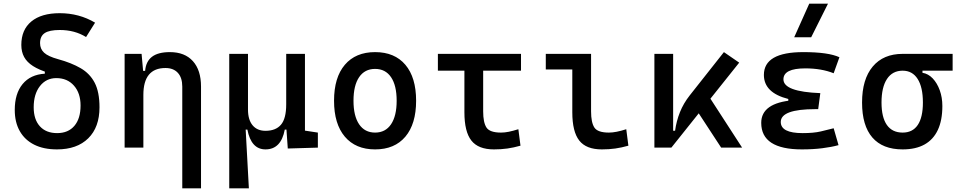

<svg xmlns="http://www.w3.org/2000/svg" viewBox="-20 -815 5313 1060"><path d="M294.4 9.8Q221.2 9.8 169.2 -16.1Q117.2 -42 89.4 -90.8Q61.5 -139.6 61.5 -208Q61.5 -298.3 104.7 -350.8Q147.9 -403.3 227.5 -408.2V-440.4L247.6 -413.1Q195.3 -429.2 162.1 -450.4Q128.9 -471.7 113.3 -500.2Q97.7 -528.8 97.7 -566.9Q97.7 -650.9 153.1 -696.5Q208.5 -742.2 309.6 -742.2Q417 -742.2 504.9 -689.9L455.1 -610.4Q393.1 -649.4 309.6 -649.4Q252.4 -649.4 226.8 -632.3Q201.2 -615.2 201.2 -576.7Q201.2 -544.9 223.4 -524.2Q245.6 -503.4 300.8 -488.3Q374 -468.3 425 -438.7Q476.1 -409.2 502.7 -358.2Q529.3 -307.1 529.3 -222.7Q529.3 -112.8 467.3 -51.5Q405.3 9.8 294.4 9.8ZM295.4 -80.1Q356.4 -80.1 390.6 -120.1Q424.8 -160.2 424.8 -232.4Q424.8 -300.8 388.2 -342.3Q351.6 -383.8 291 -383.8Q234.9 -383.8 200.4 -339.6Q166 -295.4 166 -222.7Q166 -155.3 200.2 -117.7Q234.4 -80.1 295.4 -80.1Z M986.3 224.6V-336.9Q986.3 -386.2 961.9 -412.8Q937.5 -439.5 893.6 -439.5Q771.5 -439.5 771.5 -291L741.2 -423.8H781.2Q785.6 -476.1 819.3 -501.7Q853 -527.3 918 -527.3Q1000 -527.3 1044.9 -477.5Q1089.8 -427.7 1089.8 -336.9V224.6ZM668 0V-517.6H761.7L771.5 -408.2V0Z M1445.8 9.8Q1366.7 9.8 1345.7 -99.6H1317.9L1245.6 -175.8V-517.6H1349.1V-210Q1349.1 -153.8 1374.5 -123.3Q1399.9 -92.8 1445.8 -92.8Q1502.4 -92.8 1531.2 -126.5Q1560.1 -160.2 1560.1 -239.3L1586.4 -99.6H1552.2Q1542 -44.9 1515.4 -17.6Q1488.8 9.8 1445.8 9.8ZM1245.6 224.6V-210L1335.4 -115.7L1354 224.6ZM1568.8 4.9 1560.1 -119.1V-210H1663.6V-93.8L1734.9 -83V0ZM1560.1 -146.5V-517.6H1663.6V-175.8Z M2050.8 9.8Q1943.4 9.8 1883.8 -60.5Q1824.2 -130.9 1824.2 -258.8Q1824.2 -387.2 1883.8 -457.3Q1943.4 -527.3 2050.8 -527.3Q2158.7 -527.3 2218 -457.3Q2277.3 -387.2 2277.3 -258.8Q2277.3 -130.9 2218 -60.5Q2158.7 9.8 2050.8 9.8ZM2050.8 -83Q2107.9 -83 2138.9 -128.9Q2169.9 -174.8 2169.9 -258.8Q2169.9 -343.3 2138.9 -388.9Q2107.9 -434.6 2050.8 -434.6Q1993.7 -434.6 1962.6 -388.9Q1931.6 -343.3 1931.6 -258.8Q1931.6 -174.8 1962.6 -128.9Q1993.7 -83 2050.8 -83Z M2707 9.8Q2620.6 9.8 2582.3 -39.1Q2543.9 -87.9 2543.9 -195.3V-517.6H2647.5V-200.2Q2647.5 -138.7 2665.8 -110.8Q2684.1 -83 2746.1 -83Q2766.1 -83 2789.1 -87.6Q2812 -92.3 2841.8 -101.6L2853.5 -10.7Q2815.9 0 2781.2 4.9Q2746.6 9.8 2707 9.8ZM2397.5 -424.8V-517.6H2856.4V-424.8Z M3302.7 9.8Q3216.3 9.8 3178 -39.1Q3139.6 -87.9 3139.6 -195.3V-517.6H3243.2V-200.2Q3243.2 -138.7 3261.5 -110.8Q3279.8 -83 3341.8 -83Q3379.9 -83 3437.5 -101.6L3449.2 -10.7Q3411.6 0 3377 4.9Q3342.3 9.8 3302.7 9.8ZM2993.2 -431.6V-517.6H3148.4V-431.6Z M3686.5 0 3668 -93.3H3707Q3714.4 -147 3733.9 -195.8Q3753.4 -244.6 3788.1 -288.6L3976.6 -527.3L4061 -469.2ZM3592.8 0V-517.6H3696.3V-52.2L3686.5 0ZM3961.4 0 3812 -228.5 3884.8 -296.9 4077.1 0Z M4407.2 9.8Q4182.6 9.8 4182.6 -136.7Q4182.6 -247.1 4359.4 -261.7L4508.8 -300.8L4497.1 -212.4H4481.4Q4290.5 -212.4 4290.5 -141.6Q4290.5 -80.1 4411.1 -80.1Q4471.7 -80.1 4511.5 -89.4Q4551.3 -98.6 4582.5 -106.9L4609.4 -13.7Q4570.3 -2.9 4519.3 3.4Q4468.3 9.8 4407.2 9.8ZM4332 -212.4V-268.6Q4197.3 -302.7 4197.3 -401.4Q4197.3 -527.3 4415 -527.3Q4553.2 -527.3 4614.3 -499L4582.5 -410.6Q4515.1 -437.5 4425.8 -437.5Q4305.2 -437.5 4305.2 -377Q4305.2 -308.6 4508.8 -300.8L4497.1 -212.4ZM4364.7 -609.4 4447.8 -794.9H4551.3L4458.5 -609.4Z M4963.4 9.8Q4853 9.8 4796.1 -55.9Q4739.3 -121.6 4739.3 -249Q4739.3 -377.4 4798.1 -447.5Q4856.9 -517.6 4963.4 -517.6L5072.8 -486.8V-413.1Q5104.5 -408.2 5129.2 -382.3Q5153.8 -356.4 5168.2 -316.7Q5182.6 -276.9 5182.6 -229.5Q5182.6 -150.9 5157.7 -97.7Q5132.8 -44.4 5084.2 -17.3Q5035.6 9.8 4963.4 9.8ZM4963.4 -83Q5018.6 -83 5046.9 -125.2Q5075.2 -167.5 5075.2 -249Q5075.2 -333.5 5046.1 -379.2Q5017.1 -424.8 4963.4 -424.8Q4907.2 -424.8 4877 -379.2Q4846.7 -333.5 4846.7 -249Q4846.7 -167.5 4876.2 -125.2Q4905.8 -83 4963.4 -83ZM4963.4 -424.8V-517.6H5239.3V-424.8Z"/></svg>

Font: Cascadia Code
Style: Regular
Weight: 400
Designer: Aaron Bell
Foundry: Saja Typeworks
Version: Version 2404.023